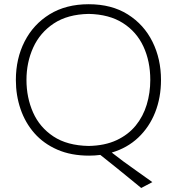

<svg xmlns="http://www.w3.org/2000/svg" viewBox="-20 -746 858 932"><path d="M412.5 9.5Q325 9.5 258.5 -19.5Q192 -48.5 147.2 -99.2Q102.5 -150 79.8 -216.5Q57 -283 57 -357.5Q57 -461.5 99.5 -544.8Q142 -628 221.2 -676.8Q300.5 -725.5 410.5 -725.5Q522 -725.5 600.5 -676Q679 -626.5 720.2 -543.2Q761.5 -460 761.5 -358Q761.5 -272 733 -200.2Q704.5 -128.5 651 -78Q597.5 -27.5 522.5 -5.5L579.5 38Q611.5 61 644.8 84.8Q678 108.5 719.5 138L665.5 166.5Q634.5 141 602.8 115.2Q571 89.5 538.5 63L467 6Q440.5 9.5 412.5 9.5ZM410.5 -37.5Q489 -39 545.8 -65.5Q602.5 -92 638.8 -136.5Q675 -181 692.2 -238Q709.5 -295 709.5 -358Q709.5 -448.5 676.2 -520.2Q643 -592 576.5 -634.2Q510 -676.5 410.5 -678.5Q308 -676.5 241 -632Q174 -587.5 141.2 -515.2Q108.5 -443 108.5 -358Q108.5 -272.5 140.5 -200.2Q172.5 -128 239.2 -83.8Q306 -39.5 410.5 -37.5Z"/></svg>

Font: Commissioner Loud ExtraLight
Style: Regular
Weight: 200
Designer: Kostas Bartsokas
Foundry: Kostas Bartsokas
Version: Version 1.000; ttfautohint (v1.8.3)